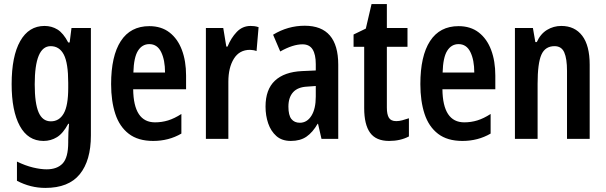

<svg xmlns="http://www.w3.org/2000/svg" viewBox="-20 -680 2967 940"><path d="M198 -553Q233 -553 261.5 -535.5Q290 -518 314 -472H321L330 -543H425V-17Q425 106 370.5 173Q316 240 202 240Q129 240 63 205V111Q104 131 141.5 140Q179 149 208 149Q260 149 287 120Q314 91 314 17V7Q314 -33 318 -74H314Q289 -27 259 -8.5Q229 10 193 10Q117 10 77 -63.5Q37 -137 37 -268Q37 -405 79 -479Q121 -553 198 -553ZM228 -454Q150 -454 150 -267Q150 -174 169 -130Q188 -86 229 -86Q270 -86 292 -124.5Q314 -163 314 -250V-274Q314 -371 292.5 -412.5Q271 -454 228 -454Z M711 -552Q770 -552 810 -521Q850 -490 870.5 -435.5Q891 -381 891 -310V-243H632Q634 -81 739 -81Q772 -81 803 -90.5Q834 -100 868 -122V-26Q837 -8 802.5 1Q768 10 730 10Q656 10 610.5 -25Q565 -60 544.5 -122.5Q524 -185 524 -268Q524 -406 571.5 -479Q619 -552 711 -552ZM711 -464Q676 -464 655.5 -431.5Q635 -399 633 -325H788Q788 -386 769 -425Q750 -464 711 -464Z M1207 -553Q1215 -553 1224.5 -552Q1234 -551 1246 -547L1236 -430Q1229 -433 1219.5 -434.5Q1210 -436 1204 -436Q1152 -436 1125 -392.5Q1098 -349 1098 -280V0H988V-543H1073L1088 -452H1094Q1111 -494 1139 -523.5Q1167 -553 1207 -553Z M1472 -554Q1636 -554 1636 -363V0H1554L1537 -74H1535Q1511 -32 1480.5 -11Q1450 10 1404 10Q1360 10 1333 -14Q1306 -38 1293 -76Q1280 -114 1280 -158Q1280 -242 1326 -285Q1372 -328 1459 -332L1526 -335V-366Q1526 -413 1510.5 -438Q1495 -463 1461 -463Q1414 -463 1352 -428L1317 -510Q1389 -554 1472 -554ZM1485 -256Q1438 -254 1415 -228.5Q1392 -203 1392 -158Q1392 -116 1406.5 -97.5Q1421 -79 1448 -79Q1483 -79 1504.5 -113Q1526 -147 1526 -207V-259Z M1920 -87Q1934 -87 1949 -91Q1964 -95 1982 -101V-12Q1940 10 1885 10Q1821 10 1792 -30Q1763 -70 1763 -151V-451H1711V-511L1771 -540L1799 -660H1874V-543H1975V-451H1874V-153Q1874 -120 1884 -103.5Q1894 -87 1920 -87Z M2225 -552Q2284 -552 2324 -521Q2364 -490 2384.5 -435.5Q2405 -381 2405 -310V-243H2146Q2148 -81 2253 -81Q2286 -81 2317 -90.5Q2348 -100 2382 -122V-26Q2351 -8 2316.5 1Q2282 10 2244 10Q2170 10 2124.5 -25Q2079 -60 2058.5 -122.5Q2038 -185 2038 -268Q2038 -406 2085.5 -479Q2133 -552 2225 -552ZM2225 -464Q2190 -464 2169.5 -431.5Q2149 -399 2147 -325H2302Q2302 -386 2283 -425Q2264 -464 2225 -464Z M2728 -553Q2794 -553 2830.5 -505Q2867 -457 2867 -363V0H2756V-333Q2756 -393 2742.5 -423.5Q2729 -454 2695 -454Q2649 -454 2630.5 -412Q2612 -370 2612 -270V0H2501V-543H2589L2601 -474H2608Q2626 -514 2658 -533.5Q2690 -553 2728 -553Z"/></svg>

Font: Noto Sans Sinhala ExtraCondensed SemiBold
Style: Regular
Weight: 600
Width: 2
Designer: Jelle Bosma - Monotype Design Team
Foundry: Monotype Imaging Inc.
Version: Version 2.006; ttfautohint (v1.8.4.7-5d5b)